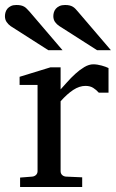

<svg xmlns="http://www.w3.org/2000/svg" viewBox="-56 -753 467 773"><path d="M341.8 -379.9Q332 -391.1 319.3 -399.2Q306.6 -407.2 288.1 -407.2Q263.7 -407.2 238.8 -390.9Q213.9 -374.5 188 -345.2V-64Q188 -54.7 193.8 -48.8Q199.7 -43 209 -42L274.9 -39.1V0H24.9V-38.1L74.2 -42Q83 -43 89.1 -48.8Q95.2 -54.7 95.2 -64V-411.1H22.9V-443.8L147 -481.9H188V-393.1Q198.7 -404.8 214.1 -422.1Q229.5 -439.5 247.1 -455.6Q264.6 -471.7 283.4 -482.9Q302.2 -494.1 319.8 -494.1Q327.6 -494.1 336.4 -492.7Q345.2 -491.2 353.5 -489Q361.8 -486.8 368.9 -484.1Q376 -481.4 380.9 -479V-379.9ZM138.7 -550.8 -13.2 -647.9Q-22.9 -654.8 -29.5 -664.6Q-36.1 -674.3 -36.1 -688Q-36.1 -695.8 -33.7 -703.9Q-31.2 -711.9 -25.9 -718.3Q-20.5 -724.6 -11.7 -728.8Q-2.9 -732.9 9.8 -732.9Q20.5 -732.9 28.1 -731.2Q35.6 -729.5 41.5 -726.1Q47.4 -722.7 52.2 -717.5Q57.1 -712.4 63 -706.1L195.8 -550.8ZM335 -550.8 183.1 -647.9Q172.4 -654.8 165.5 -664.6Q158.7 -674.3 158.7 -688Q158.7 -695.8 161.1 -703.9Q163.6 -711.9 169.2 -718.3Q174.8 -724.6 183.8 -728.8Q192.9 -732.9 206.1 -732.9Q216.3 -732.9 223.6 -731.2Q231 -729.5 236.8 -726.1Q242.7 -722.7 247.6 -717.5Q252.4 -712.4 257.8 -706.1L390.6 -550.8Z"/></svg>

Font: Charis SIL Phon
Style: Regular
Weight: 400
Foundry: SIL International
Version: Version 5.000